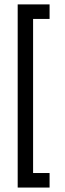

<svg xmlns="http://www.w3.org/2000/svg" viewBox="-20 -760 293 864"><path d="M59.6 -740.2H203.1V-674.8H128.9V18.6H203.1V84H59.6Z"/></svg>

Font: Altinn-DIN Condensed
Style: Regular
Weight: 400
Width: 3
Designer: Charles Nix
Foundry: Altinn
Version: Version 2.00